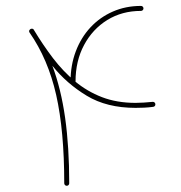

<svg xmlns="http://www.w3.org/2000/svg" viewBox="-20 -610 603 639"><path d="M449.2 -590.3Q398.4 -590.3 355.5 -571.5Q312.5 -552.7 281 -518.8Q249.5 -484.9 232.2 -439Q214.8 -393.1 214.8 -338.9Q214.8 -335.4 217.3 -333Q219.7 -330.6 223.1 -330.6Q226.6 -330.6 229 -333Q231.4 -335.4 231.4 -338.9Q231.4 -407.2 259.8 -460.2Q288.1 -513.2 337.2 -543.5Q386.2 -573.7 449.2 -573.7Q452.6 -573.7 455.1 -576.2Q457.5 -578.6 457.5 -582Q457.5 -585.4 455.1 -587.9Q452.6 -590.3 449.2 -590.3ZM80.6 -512.7Q78.1 -510.7 77.1 -508.1Q76.2 -505.4 78.1 -502Q140.1 -413.1 167 -293.9Q193.8 -174.8 193.8 0Q193.8 3.4 196.3 5.9Q198.7 8.3 202.1 8.3Q205.6 8.3 208 5.9Q210.4 3.4 210.4 0Q210.4 -120.6 196.8 -217.5Q183.1 -314.5 154.3 -391.1Q202.1 -331.5 268.8 -291.3Q335.4 -251 431.2 -251Q445.3 -251 460 -251.7Q474.6 -252.4 489.7 -254.4Q493.2 -254.9 495.1 -257.1Q497.1 -259.3 497.1 -262.7Q497.1 -266.6 494.4 -269Q491.7 -271.5 487.8 -271Q472.7 -269.5 458.7 -268.6Q444.8 -267.6 431.2 -267.6Q369.1 -267.6 319.6 -286.6Q270 -305.7 230 -339.1Q189.9 -372.6 156.2 -416.7Q122.6 -460.9 92.3 -511.2Q90.8 -513.7 88.9 -514.2Q86.9 -514.6 84.7 -514.4Q82.5 -514.2 80.6 -512.7Z"/></svg>

Font: Mikhak VF
Style: Regular
Weight: 100
Designer: Amin Abedi
Version: Version 3.001